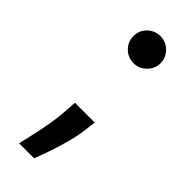

<svg xmlns="http://www.w3.org/2000/svg" viewBox="-236 -570 781 781"><g transform="rotate(45 154.5 -179.5)"><path d="M155.9 177.6H69.2Q74.6 155.9 83.1 118.4Q91.6 81 99.8 34.6Q108 -11.7 110.8 -59.7L113.3 -99.4H226.9L222.3 -60.4Q217.3 -15.6 204.7 30.7Q192.1 77.1 178.3 116.1Q164.4 155.2 155.9 177.6ZM168 -381.7Q135.7 -381.7 112.7 -404.5Q89.8 -427.2 89.8 -458.8V-460.9Q89.8 -492.2 112.7 -514.7Q135.7 -537.3 168 -537.3Q199.6 -537.3 222.7 -514.6Q245.7 -491.8 246.1 -459.9Q245.7 -427.6 222.7 -404.7Q199.6 -381.7 168 -381.7Z"/></g></svg>

Font: Linik Sans SemiBold
Style: Regular
Weight: 600
Designer: Rasmus Andersson (font), Cristiano Sobral (main changes)
Foundry: rsms
Version: Version 3.018;June 1, 2022;FontCreator 14.0.0.2814 64-bit; t